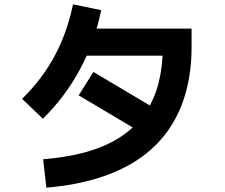

<svg xmlns="http://www.w3.org/2000/svg" viewBox="-20 -817 1040 886"><path d="M194 49 179 -82Q300 -92 391 -119.5Q482 -147 547 -192.5Q612 -238 652.5 -299Q693 -360 712 -435Q731 -510 731 -599L768 -560H321V-685H864V-599Q864 -490 839 -396Q814 -302 762.5 -225Q711 -148 631.5 -91Q552 -34 443 1.5Q334 37 194 49ZM178 -269 82 -361Q175 -452 232.5 -559.5Q290 -667 317 -797L447 -770Q386 -475 178 -269ZM704 -311 636 -203 343 -377 411 -485Z"/></svg>

Font: Murecho Thin SemiBold
Style: Regular
Weight: 600
Version: Version 1.010